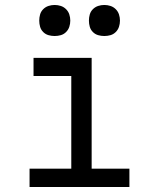

<svg xmlns="http://www.w3.org/2000/svg" viewBox="-20 -753 640 773"><path d="M99 0V-74H267V-447H115V-520H349V-74H501V0ZM400 -608Q387 -608 375 -611.5Q363 -615 354 -624Q345 -633 341.5 -645Q338 -657 338 -670Q338 -683 341.5 -695Q345 -707 354 -716Q363 -725 375 -729Q387 -733 400 -733Q413 -733 425 -729Q437 -725 446 -716Q455 -707 459 -695Q463 -683 463 -670Q463 -657 459 -645Q455 -633 446 -624Q437 -615 425 -611.5Q413 -608 400 -608ZM200 -608Q187 -608 175 -611.5Q163 -615 154 -624Q145 -633 141.5 -645Q138 -657 138 -670Q138 -683 141.5 -695Q145 -707 154 -716Q163 -725 175 -729Q187 -733 200 -733Q213 -733 225 -729Q237 -725 246 -716Q255 -707 259 -695Q263 -683 263 -670Q263 -657 259 -645Q255 -633 246 -624Q237 -615 225 -611.5Q213 -608 200 -608Z"/></svg>

Font: Zed Mono Extended
Style: Regular
Weight: 400
Width: 7
Monospace: yes
Designer: Belleve Invis
Foundry: Belleve Invis
Version: Version 1.0.0; ttfautohint (v1.8.4)